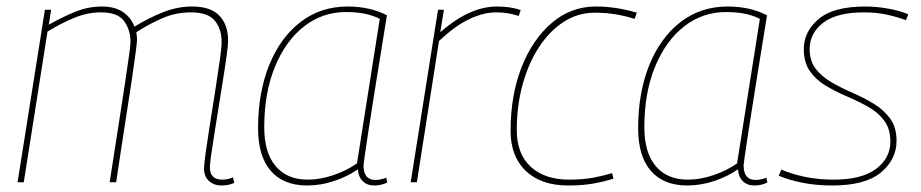

<svg xmlns="http://www.w3.org/2000/svg" viewBox="-20 -560 2831 590"><path d="M660 10Q638 10 622.5 -3.5Q607 -17 607 -43Q607 -56 612.5 -94.5Q618 -133 626 -183.5Q634 -234 642 -285Q650 -336 655.5 -375.5Q661 -415 661 -431Q661 -471 640 -496.5Q619 -522 567 -522Q521 -522 480 -504.5Q439 -487 399 -461Q401 -448 401 -437Q401 -430 396.5 -395.5Q392 -361 384.5 -311Q377 -261 368 -204Q359 -147 351 -93.5Q343 -40 337 0H317Q323 -40 331.5 -93.5Q340 -147 348.5 -202.5Q357 -258 364.5 -307Q372 -356 376.5 -389.5Q381 -423 381 -431Q381 -468 361.5 -495Q342 -522 290 -522Q250 -522 210 -506Q170 -490 126 -463L53 0H34L118 -530H137L130 -484Q170 -507 210.5 -523.5Q251 -540 293 -540Q333 -540 358 -523Q383 -506 393 -478Q437 -505 481 -522.5Q525 -540 570 -540Q628 -540 654.5 -511.5Q681 -483 681 -435Q681 -423 677 -393Q673 -363 666.5 -322.5Q660 -282 653 -238Q646 -194 639.5 -153.5Q633 -113 629 -84.5Q625 -56 625 -46Q625 -8 663 -8Q680 -8 696 -15L700 2Q689 7 678.5 8.5Q668 10 660 10Z M1130 10Q1108 10 1094.5 -3.5Q1081 -17 1080 -40Q1049 -18 1007.5 -4Q966 10 924 10Q851 10 812 -35Q773 -80 773 -166Q773 -275 807 -359.5Q841 -444 903 -492Q965 -540 1048 -540Q1117 -540 1169 -513Q1148 -384 1134 -296.5Q1120 -209 1112 -156.5Q1104 -104 1100.5 -79.5Q1097 -55 1097 -52Q1097 -7 1134 -7Q1149 -7 1167 -14L1170 1Q1151 10 1130 10ZM1077 -58 1147 -502Q1107 -523 1043 -523Q971 -523 914.5 -479Q858 -435 825 -355Q792 -275 792 -169Q792 -91 827 -49.5Q862 -8 926 -8Q964 -8 1005 -22Q1046 -36 1077 -58Z M1344 -530 1333 -461Q1380 -502 1423 -521Q1466 -540 1507 -540Q1529 -540 1548 -537Q1567 -534 1580 -529L1574 -511Q1541 -522 1505 -522Q1466 -522 1422.5 -501.5Q1379 -481 1329 -434L1261 0H1242L1326 -530Z M1726 10Q1643 10 1596 -34.5Q1549 -79 1549 -158Q1549 -268 1583 -354Q1617 -440 1676 -490Q1735 -540 1811 -540Q1873 -540 1937 -521L1930 -502Q1871 -521 1808 -521Q1756 -521 1712.5 -493Q1669 -465 1636.5 -415.5Q1604 -366 1586 -300.5Q1568 -235 1568 -160Q1568 -87 1611 -47.5Q1654 -8 1729 -8Q1771 -8 1803 -14Q1835 -20 1861 -28L1865 -11Q1837 -2 1803.5 4Q1770 10 1726 10Z M2298 10Q2276 10 2262.5 -3.5Q2249 -17 2248 -40Q2217 -18 2175.5 -4Q2134 10 2092 10Q2019 10 1980 -35Q1941 -80 1941 -166Q1941 -275 1975 -359.5Q2009 -444 2071 -492Q2133 -540 2216 -540Q2285 -540 2337 -513Q2316 -384 2302 -296.5Q2288 -209 2280 -156.5Q2272 -104 2268.5 -79.5Q2265 -55 2265 -52Q2265 -7 2302 -7Q2317 -7 2335 -14L2338 1Q2319 10 2298 10ZM2245 -58 2315 -502Q2275 -523 2211 -523Q2139 -523 2082.5 -479Q2026 -435 1993 -355Q1960 -275 1960 -169Q1960 -91 1995 -49.5Q2030 -8 2094 -8Q2132 -8 2173 -22Q2214 -36 2245 -58Z M2373 -20 2381 -39Q2410 -26 2451.5 -17Q2493 -8 2542 -8Q2628 -8 2672 -41Q2716 -74 2716 -125Q2716 -164 2697 -189.5Q2678 -215 2647.5 -232Q2617 -249 2583 -263.5Q2549 -278 2518.5 -296Q2488 -314 2469 -341Q2450 -368 2450 -409Q2450 -463 2495.5 -501.5Q2541 -540 2639 -540Q2673 -540 2709.5 -533.5Q2746 -527 2771 -516L2764 -498Q2737 -508 2705 -515Q2673 -522 2635 -522Q2551 -522 2509.5 -490Q2468 -458 2468 -409Q2468 -372 2487.5 -347.5Q2507 -323 2537 -306Q2567 -289 2601.5 -274Q2636 -259 2666 -240.5Q2696 -222 2715.5 -195.5Q2735 -169 2735 -127Q2735 -70 2687 -30Q2639 10 2537 10Q2488 10 2445.5 1.5Q2403 -7 2373 -20Z"/></svg>

Font: Georama Thin
Style: Italic
Weight: 100
Italic angle: -9°
Designer: Jean-Baptiste Levee
Foundry: Production Type
Version: Version 1.000